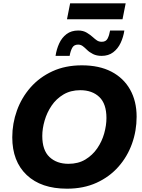

<svg xmlns="http://www.w3.org/2000/svg" viewBox="-20 -1126 858 1158"><path d="M54 -298Q54 -381 82 -459Q110 -537 164 -598.5Q218 -660 296 -696Q374 -732 474 -732Q578 -732 651.5 -694Q725 -656 764.5 -586Q804 -516 804 -422Q804 -337 776 -259Q748 -181 694 -120Q640 -59 562 -23.5Q484 12 384 12Q228 12 141 -70.5Q54 -153 54 -298ZM235 -306Q235 -220 278.5 -179Q322 -138 393 -138Q452 -138 495 -164Q538 -190 566.5 -231.5Q595 -273 608.5 -321.5Q622 -370 622 -414Q622 -500 579 -541Q536 -582 464 -582Q406 -582 362.5 -556Q319 -530 291 -488.5Q263 -447 249 -398.5Q235 -350 235 -306ZM315 -789Q321 -829 337 -864Q353 -899 381.5 -920.5Q410 -942 452 -942Q482 -942 504 -928.5Q526 -915 540 -902Q553 -890 565 -882Q577 -874 594 -874Q619 -874 629 -893.5Q639 -913 644 -942H730Q724 -902 707.5 -867Q691 -832 662.5 -810.5Q634 -789 593 -789Q563 -789 541 -800Q519 -811 504 -826Q492 -838 479.5 -847.5Q467 -857 451 -857Q426 -857 415.5 -837.5Q405 -818 400 -789ZM403 -1106H738L719 -1010H384Z"/></svg>

Font: Kufam
Style: Bold Italic
Weight: 700
Italic angle: -11°
Designer: Artur Schmal
Foundry: Original Type
Version: Version 1.301; ttfautohint (v1.8.3)